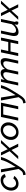

<svg xmlns="http://www.w3.org/2000/svg" viewBox="2486 -3057 795 5807"><g transform="rotate(-90 2883.5 -153.5)"><path d="M227 10Q161 10 115.5 -20Q70 -50 46 -100Q22 -150 22 -211Q22 -274 46 -331.5Q70 -389 112.5 -434Q155 -479 212.5 -505Q270 -531 337 -531Q414 -531 460.5 -496.5Q507 -462 522 -404L431 -377Q419 -415 391 -435Q363 -455 322 -455Q269 -455 221 -423.5Q173 -392 143 -339Q113 -286 113 -222Q113 -155 148 -110.5Q183 -66 239 -66Q268 -66 297 -77Q326 -88 349.5 -106.5Q373 -125 385 -147L466 -121Q443 -83 405.5 -53.5Q368 -24 322 -7Q276 10 227 10Z M489 153Q531 147 557.5 137.5Q584 128 604 108.5Q624 89 647 55L676 11L575 -522H666L738 -79L772 -135Q814 -204 843 -256Q872 -308 892.5 -351.5Q913 -395 927 -436Q941 -477 953 -522H1040Q1027 -474 1011 -432Q995 -390 973 -344Q951 -298 917.5 -240.5Q884 -183 834 -103L754 26Q709 99 670 142Q631 185 591 204Q551 223 501 224Z M1214 -260 1085 -522H1177L1269 -330L1273 -314L1285 -330L1458 -522H1551L1311 -260L1441 0H1348L1256 -191L1250 -206L1239 -191L1066 0H973Z M1782 10Q1704 10 1650 -27.5Q1596 -65 1571.5 -126.5Q1547 -188 1557 -260Q1565 -315 1590.5 -364Q1616 -413 1656.5 -450.5Q1697 -488 1748.5 -509.5Q1800 -531 1858 -531Q1936 -531 1990 -493.5Q2044 -456 2069 -394.5Q2094 -333 2084 -260Q2074 -188 2033 -126.5Q1992 -65 1927.5 -27.5Q1863 10 1782 10ZM1792 -62Q1840 -62 1883 -89.5Q1926 -117 1956 -162Q1986 -207 1993 -261Q2001 -316 1984 -361Q1967 -406 1932 -432.5Q1897 -459 1848 -459Q1801 -459 1758 -432.5Q1715 -406 1685.5 -360.5Q1656 -315 1648 -259Q1641 -204 1658 -159Q1675 -114 1710 -88Q1745 -62 1792 -62Z M2140 0 2250 -522H2683L2572 0H2484L2580 -453H2324L2228 0Z M2661 153Q2703 147 2729.5 137.5Q2756 128 2776 108.5Q2796 89 2819 55L2848 11L2747 -522H2838L2910 -79L2944 -135Q2986 -204 3015 -256Q3044 -308 3064.5 -351.5Q3085 -395 3099 -436Q3113 -477 3125 -522H3212Q3199 -474 3183 -432Q3167 -390 3145 -344Q3123 -298 3089.5 -240.5Q3056 -183 3006 -103L2926 26Q2881 99 2842 142Q2803 185 2763 204Q2723 223 2673 224Z M3313 -522H3393L3369 -410Q3409 -466 3465 -498.5Q3521 -531 3579 -531Q3637 -531 3668 -498Q3699 -465 3700 -404Q3793 -531 3914 -531Q3978 -531 4004 -496Q4030 -461 4030 -404Q4030 -383 4027 -360Q4024 -337 4019 -312L3952 0H3864L3926 -292Q3935 -334 3935 -365Q3935 -452 3863 -452Q3814 -452 3765.5 -413.5Q3717 -375 3687 -314L3621 0H3533L3595 -292Q3604 -336 3604 -366Q3604 -452 3533 -452Q3484 -452 3435.5 -414.5Q3387 -377 3357 -315L3290 0H3202Z M4093 0 4203 -522H4291L4244 -302H4517L4563 -522H4651L4541 0H4453L4502 -233H4230L4181 0Z M4819 10Q4697 10 4697 -122Q4697 -141 4700 -162.5Q4703 -184 4708 -209L4775 -522H4862L4799 -226Q4790 -186 4790 -157Q4790 -66 4868 -66Q4918 -66 4969.5 -100.5Q5021 -135 5056 -195L5125 -522H5213L5125 -108Q5124 -104 5123.5 -101Q5123 -98 5123 -95Q5123 -77 5145 -76L5129 0Q5118 1 5109.5 2.5Q5101 4 5094 4Q5067 4 5053 -8Q5039 -20 5039 -40Q5039 -49 5041 -64.5Q5043 -80 5050 -112Q5005 -54 4944 -22Q4883 10 4819 10Z M5430 -260 5301 -522H5393L5485 -330L5489 -314L5501 -330L5674 -522H5767L5527 -260L5657 0H5564L5472 -191L5466 -206L5455 -191L5282 0H5189Z"/></g></svg>

Font: Raleway Medium
Style: Italic
Weight: 500
Italic angle: -12°
Designer: Matt McInerney, Pablo Impallari, Rodrigo Fuenzalida
Foundry: Matt McInerney, Pablo Impallari, Rodrigo Fuenzalida
Version: Version 4.026